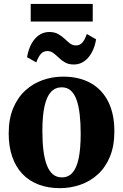

<svg xmlns="http://www.w3.org/2000/svg" viewBox="-20 -941 623 972"><path d="M24 -265Q24 -338.5 46.5 -392.8Q69 -447 107.8 -482.5Q146.5 -518 196 -535.5Q245.5 -553 299.5 -553Q381.5 -553 439.5 -520.2Q497.5 -487.5 528.2 -425.8Q559 -364 559 -276.5Q559 -202 536.5 -147.8Q514 -93.5 475.2 -58.2Q436.5 -23 387 -5.8Q337.5 11.5 283 11.5Q222.5 11.5 174.5 -7Q126.5 -25.5 93 -61Q59.5 -96.5 41.8 -148Q24 -199.5 24 -265ZM293.5 -43Q325.5 -43 346.5 -66.2Q367.5 -89.5 378 -138.2Q388.5 -187 388.5 -263Q388.5 -318 383.5 -361.5Q378.5 -405 367.5 -435.8Q356.5 -466.5 338 -482.8Q319.5 -499 292.5 -499Q260 -499 238.2 -475.8Q216.5 -452.5 205.5 -403.8Q194.5 -355 194.5 -278Q194.5 -223.5 199.8 -180Q205 -136.5 216.8 -105.8Q228.5 -75 247.2 -59Q266 -43 293.5 -43ZM117 -651.5Q127 -710.5 157 -744.8Q187 -779 230 -779Q256 -779 274.2 -768.8Q292.5 -758.5 306.8 -745Q321 -731.5 334.2 -721.2Q347.5 -711 363.5 -711Q384 -710.5 397 -725.5Q410 -740.5 419.5 -769L466.5 -742Q457 -684.5 426.8 -649.5Q396.5 -614.5 353.5 -614.5Q327.5 -614.5 309.5 -624.8Q291.5 -635 277.8 -648.5Q264 -662 250.5 -672.2Q237 -682.5 220 -682.5Q199.5 -682.5 186.8 -668Q174 -653.5 163.5 -625ZM449.5 -921V-832H135.5V-921Z"/></svg>

Font: Merriweather 60pt ExtraBold
Style: Regular
Weight: 800
Version: Version 2.100